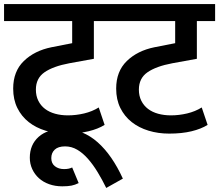

<svg xmlns="http://www.w3.org/2000/svg" viewBox="-30 -656 1081 947"><path d="M486 -40Q454 -20 406.5 -8.5Q359 3 296 3Q242 3 194.5 -11.5Q147 -26 111.5 -54Q76 -82 55.5 -123.5Q35 -165 35 -219Q35 -304 87.5 -355Q140 -406 224 -423L326 -443V-552H-10V-636H523V-552H433V-366L312 -344Q232 -329 189.5 -299.5Q147 -270 147 -214Q147 -183 159 -159Q171 -135 192 -119Q213 -103 242 -95Q271 -87 305 -87Q345 -87 385 -96.5Q425 -106 457 -126Z M117 122Q117 58 160.5 19Q204 -20 283 -20Q332 -20 374 -3Q416 14 452 46Q488 78 519 123Q550 168 576 225L494 271Q474 230 451.5 193Q429 156 404 127.5Q379 99 351 82.5Q323 66 291 66Q257 66 240 82Q223 98 223 124Q223 150 241 164Q259 178 286 178Q310 178 326 170L358 247Q340 256 322.5 259.5Q305 263 277 263Q242 263 212.5 252.5Q183 242 162 223Q141 204 129 178Q117 152 117 122Z M994 -40Q962 -20 914.5 -8.5Q867 3 804 3Q750 3 702.5 -11.5Q655 -26 619.5 -54Q584 -82 563.5 -123.5Q543 -165 543 -219Q543 -304 595.5 -355Q648 -406 732 -423L834 -443V-552H498V-636H1031V-552H941V-366L820 -344Q740 -329 697.5 -299.5Q655 -270 655 -214Q655 -183 667 -159Q679 -135 700 -119Q721 -103 750 -95Q779 -87 813 -87Q853 -87 893 -96.5Q933 -106 965 -126Z"/></svg>

Font: Mukta SemiBold
Style: Regular
Weight: 600
Designer: Girish Dalvi and Yashodeep Gholap
Foundry: Ek Type
Version: Version 2.538;PS 1.002;hotconv 16.6.51;makeotf.lib2.5.65220;